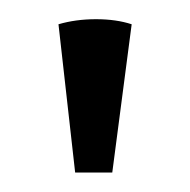

<svg xmlns="http://www.w3.org/2000/svg" viewBox="-20 -751 195 197"><path d="M40 -726.1 57.1 -574H95.2L115.1 -726.1Q99.2 -731.3 78.5 -731.3Q57.7 -731.3 40 -726.1Z"/></svg>

Font: Arima Thin
Style: Regular
Weight: 100
Designer: Joana Correia and Natanael Gama
Foundry: NDISCOVER
Version: Version 1.101;gftools[0.9.23]